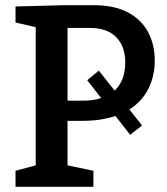

<svg xmlns="http://www.w3.org/2000/svg" viewBox="-20 -722 645 742"><path d="M299 -255H241V-83L341 -62V0H40V-62L118 -83V-617L40 -635V-697L231 -702H340Q421 -702 473.5 -674.5Q526 -647 552 -598.5Q578 -550 578 -488Q578 -428 553.5 -379Q529 -330 480 -299L529 -237L483 -201L426 -274Q371 -255 299 -255ZM327 -614H241V-333H303Q341 -333 371 -343L317 -412L362 -449L423 -372Q464 -410 464 -481Q464 -542 429.5 -578Q395 -614 327 -614Z"/></svg>

Font: Bitter SemiBold
Style: Regular
Weight: 600
Designer: Sol Matas, and Bitter project Authors
Foundry: Sol Matas
Version: Version 2.001